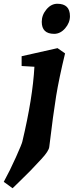

<svg xmlns="http://www.w3.org/2000/svg" viewBox="-80 -766 401 1021"><path d="M226 -510 266 -482Q234 -350 218.5 -255Q203 -160 182 15Q180 37 139 81Q98 125 81.5 142Q65 159 27.5 195.5Q-10 232 -13 235L-60 201Q-28 143 4.5 70.5Q37 -2 39 -14Q94 -245 103 -411L35 -415V-467ZM225 -746Q292 -746 292 -680Q292 -645 266.5 -615.5Q241 -586 208 -586Q142 -586 142 -650Q142 -686 167 -716Q192 -746 225 -746Z"/></svg>

Font: Andada
Style: Bold Italic
Weight: 700
Italic angle: -8.29999°
Designer: Carolina Giovagnoli
Foundry: Carolina Giovagnoli
Version: Version 1.003